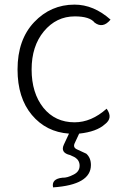

<svg xmlns="http://www.w3.org/2000/svg" viewBox="-20 -567 539 832"><path d="M210 245Q202 208 251 203Q271 204 298 190Q325 177 325 151Q325 128 305 115L284 105Q240 95 257 59L279 12Q180 5 118 -69Q56 -143 56 -266Q56 -395 128 -471Q200 -547 303 -547Q386 -547 459 -482Q426 -442 390 -469Q369 -496 304 -496Q224 -496 170 -431Q117 -367 117 -266Q117 -164 168 -100Q219 -37 303 -37Q376 -37 442 -96Q471 -56 435 -29Q399 4 323 12L303 55Q296 72 313 80L354 99Q374 117 374 148Q374 234 210 245Z"/></svg>

Font: Swei Half Moon CJK SC
Style: Light
Weight: 300
Version: Version 2.071